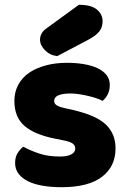

<svg xmlns="http://www.w3.org/2000/svg" viewBox="-20 -764 532 801"><path d="M462 -145Q462 -69 405 -26Q348 17 237 17Q195 17 159 11Q123 5 97.5 -7.5Q72 -20 57.5 -39Q43 -58 43 -84Q43 -108 53 -124.5Q63 -141 77 -152Q106 -136 143.5 -123.5Q181 -111 230 -111Q261 -111 277.5 -120Q294 -129 294 -144Q294 -158 282 -166Q270 -174 242 -179L212 -185Q125 -202 82.5 -238.5Q40 -275 40 -343Q40 -380 56 -410Q72 -440 101 -460Q130 -480 170.5 -491Q211 -502 260 -502Q297 -502 329.5 -496.5Q362 -491 386 -480Q410 -469 424 -451.5Q438 -434 438 -410Q438 -387 429.5 -370.5Q421 -354 408 -343Q400 -348 384 -353.5Q368 -359 349 -363.5Q330 -368 310.5 -371Q291 -374 275 -374Q242 -374 224 -366.5Q206 -359 206 -343Q206 -332 216 -325Q226 -318 254 -312L285 -305Q381 -283 421.5 -244.5Q462 -206 462 -145ZM309 -744Q361 -744 384.5 -724Q408 -704 408 -676Q408 -650 394 -632.5Q380 -615 348 -598L219 -530Q189 -533 168 -554Q147 -575 147 -599Q147 -611 153 -623Q159 -635 173 -645Z"/></svg>

Font: Baloo Paaji
Style: Regular
Weight: 400
Designer: Shuchita Grover and Ek Type
Foundry: Ek Type
Version: Version 1.443;PS 1.000;hotconv 16.6.51;makeotf.lib2.5.65220;